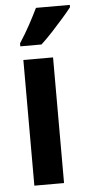

<svg xmlns="http://www.w3.org/2000/svg" viewBox="-55 -798 390 831"><g transform="rotate(-5 140.5 -383.0)"><path d="M189 0H60V-546H189ZM281 -756Q267 -738 243.5 -711Q220 -684 193.5 -655.5Q167 -627 144 -606H52V-619Q78 -659 98 -696Q118 -733 134 -766H281Z"/></g></svg>

Font: Noto Sans Gujarati UI ExtraCondensed
Style: Bold
Weight: 700
Width: 2
Designer: Jelle Bosma - Monotype Design Team, Universal Thirst
Foundry: Monotype Imaging Inc.
Version: Version 2.106; ttfautohint (v1.8.4.7-5d5b)